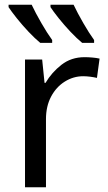

<svg xmlns="http://www.w3.org/2000/svg" viewBox="-20 -786 453 806"><path d="M335 -546Q350 -546 367.5 -544.5Q385 -543 398 -540L387 -459Q374 -462 358.5 -464Q343 -466 329 -466Q288 -466 252 -443.5Q216 -421 194.5 -380.5Q173 -340 173 -286V0H85V-536H157L167 -438H171Q197 -482 238 -514Q279 -546 335 -546ZM289 -766Q305 -732 329.5 -689.5Q354 -647 375 -618V-606H325Q303 -624 276 -652.5Q249 -681 226 -710Q203 -739 192 -756V-766ZM113 -766Q129 -732 153.5 -689.5Q178 -647 199 -618V-606H149Q127 -624 100 -652.5Q73 -681 50 -710Q27 -739 16 -756V-766Z"/></svg>

Font: Go Noto Current
Style: Regular
Weight: 400
Designer: Monotype Design Team
Foundry: Monotype Imaging Inc.
Version: Version 2.007; ttfautohint (v1.8) -l 8 -r 50 -G 200 -x 14 -D